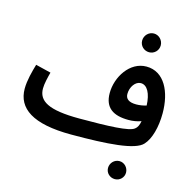

<svg xmlns="http://www.w3.org/2000/svg" viewBox="-138 -915 1285 1287"><g transform="rotate(15 504.5 -271.5)"><path d="M773 -647C808 -647 837 -675 837 -711C837 -747 808 -777 773 -777C737 -777 708 -747 708 -711C708 -675 737 -647 773 -647ZM411 21C664 21 853 8 903 -49C943 -92 967 -178 967 -275C967 -423 907 -550 782 -550C667 -550 589 -427 589 -315C589 -212 652 -173 757 -173C787 -173 818 -178 844 -188C839 -159 830 -141 815 -130C782 -102 639 -97 437 -97C219 -97 149 -143 149 -229C149 -262 161 -310 170 -344L64 -370C49 -319 31 -253 31 -196C31 -60 143 21 411 21ZM705 -340C705 -389 737 -433 774 -433C819 -433 847 -380 850 -298C828 -291 803 -287 780 -287C727 -287 705 -307 705 -340ZM771 234C805 234 833 207 833 173C833 138 805 109 771 109C736 109 708 138 708 173C708 207 736 234 771 234Z"/></g></svg>

Font: Noto Sans Arabic UI SmBd
Style: Regular
Weight: 600
Designer: Monotype Design Team, Nadine Chahine and Nizar Qandah
Foundry: Monotype Imaging Inc.
Version: Version 2.010